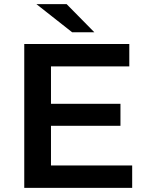

<svg xmlns="http://www.w3.org/2000/svg" viewBox="-20 -914 710 934"><path d="M623 -109V0H98V-700H609V-591H228V-409H566V-302H228V-109ZM157 -894H304L439 -757H331Z"/></svg>

Font: CMG Sans SemiBold
Style: Regular
Weight: 600
Designer: Julieta Ulanovsky
Foundry: Julieta Ulanovsky
Version: Version 7.200